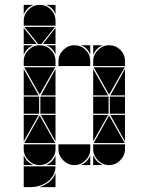

<svg xmlns="http://www.w3.org/2000/svg" viewBox="-20 -677 608 785"><path d="M284 -492Q311 -492 330 -473Q349 -454 349 -427V-407H219V-427Q219 -453 238.5 -472.5Q258 -492 284 -492ZM142 -492Q169 -492 188 -473Q207 -454 207 -427V-407H77V-427Q77 -453 96.5 -472.5Q116 -492 142 -492ZM426 -492Q453 -492 472 -473Q491 -454 491 -427V-407H361V-427Q361 -453 380.5 -472.5Q400 -492 426 -492ZM77 3H207Q207 23 198 39Q189 55 174.5 66Q160 77 141.5 82.5Q123 88 105 88H77ZM426 -2Q400 -2 380.5 -21.5Q361 -41 361 -67V-87H491V-67Q491 -41 471.5 -21.5Q452 -2 426 -2ZM142 -2Q116 -2 96.5 -21.5Q77 -41 77 -67V-87H207V-67Q207 -41 187.5 -21.5Q168 -2 142 -2ZM284 -2Q258 -2 238.5 -21.5Q219 -41 219 -67V-87H349V-67Q349 -41 329.5 -21.5Q310 -2 284 -2ZM363 -92 426 -205 490 -92ZM79 -92 142 -205 206 -92ZM206 -402 142 -290 79 -402ZM490 -402 426 -290 363 -402ZM424 -212H361V-282H424ZM140 -212H77V-282H140ZM491 -212H429V-282H491ZM207 -212H145V-282H207ZM77 -287V-395L138 -287ZM361 -287V-395L422 -287ZM361 -207H422L361 -99ZM77 -207H138L77 -99ZM207 -287H147L207 -395ZM491 -207V-99L431 -207ZM207 -207V-99L147 -207ZM491 -287H431L491 -395ZM141 88Q163 81 181 67Q199 53 207 30V88ZM77 -42Q89 -14 117 -2H77ZM361 -42Q373 -14 401 -2H361ZM361 -492H401Q387 -487 377 -477Q367 -467 361 -453ZM310 -2Q324 -8 334 -18Q344 -28 349 -42V-2ZM77 -492H117Q103 -487 93 -477Q83 -467 77 -453ZM168 -2Q182 -8 192 -18Q202 -28 207 -42V-2ZM349 -492V-453Q339 -482 310 -492ZM207 -492V-453Q197 -482 168 -492ZM142 -657Q169 -657 188 -638Q207 -619 207 -592V-572H77V-592Q77 -618 96.5 -637.5Q116 -657 142 -657ZM205 -567 149 -497H136L80 -567ZM77 -497V-563L130 -497ZM207 -497H155L207 -563ZM77 -657H117Q103 -652 93 -642Q83 -632 77 -618ZM207 -657V-618Q197 -647 168 -657Z"/></svg>

Font: CAT DyFa
Style: Regular
Weight: 400
Designer: Peter Wiegel
Foundry: Peter Wiegel
Version: Version 1.001; ttfautohint (v1.3)